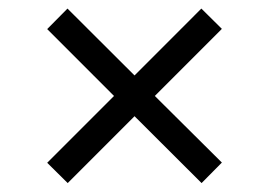

<svg xmlns="http://www.w3.org/2000/svg" viewBox="-20 -505 615 439"><path d="M287.6 -332.5 440.4 -485.4 487.3 -439 334 -285.6 487.3 -133.3 440.9 -86.4 287.6 -239.3 134.8 -86.4 87.9 -132.8 240.7 -285.6 87.9 -438.5 134.3 -485.4Z"/></svg>

Font: Proza Libre
Style: Regular
Weight: 400
Designer: Jasper de Waard
Foundry: Jasper de Waard
Version: Version 1.001; ttfautohint (v1.4.1.8-43bc)